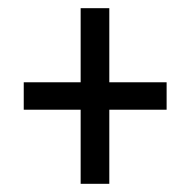

<svg xmlns="http://www.w3.org/2000/svg" viewBox="-20 -592 465 469"><path d="M177 -143V-324H38V-391H177V-572H247V-391H387V-324H247V-143Z"/></svg>

Font: Noto Serif Tamil ExtraCondensed
Style: Bold
Weight: 700
Width: 2
Designer: Indian Type Foundry, Tom Grace, and the Monotype Design Team
Foundry: Monotype Imaging Inc.
Version: Version 2.004; ttfautohint (v1.8.4.7-5d5b)